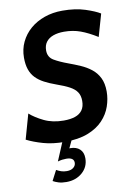

<svg xmlns="http://www.w3.org/2000/svg" viewBox="-102 -777 747 1078"><g transform="rotate(-10 272.0 -238.0)"><path d="M218 14Q149.5 14 96 -1.2Q42.5 -16.5 3 -36.5L43 -178.5Q73.5 -151.5 121.5 -128.2Q169.5 -105 233 -105Q271.5 -105 298.2 -114.2Q325 -123.5 339.2 -143.5Q353.5 -163.5 353.5 -196Q353.5 -226.5 340.2 -246.2Q327 -266 299.2 -281Q271.5 -296 227 -311.5Q189 -325 160.2 -340.2Q131.5 -355.5 112.2 -375.5Q93 -395.5 83.2 -423.8Q73.5 -452 73.5 -491Q73.5 -539.5 93 -580.2Q112.5 -621 147.2 -651Q182 -681 229 -697.5Q276 -714 331 -714Q405 -714 460.2 -696Q515.5 -678 543.5 -660.5L507 -533Q456.5 -564.5 413.5 -580.2Q370.5 -596 320 -596Q284.5 -596 258.2 -586.5Q232 -577 217.5 -557.8Q203 -538.5 203 -509.5Q203 -471 234.5 -452.5Q266 -434 314 -416.5Q347 -404.5 379.8 -390.2Q412.5 -376 439.2 -355.2Q466 -334.5 482 -302.8Q498 -271 498 -224Q498 -182 483.5 -139.8Q469 -97.5 436.2 -62.8Q403.5 -28 349.8 -7Q296 14 218 14ZM224.5 79 190 64Q203 59.5 215.8 56.8Q228.5 54 241.5 54Q275.5 54 295.2 72.2Q315 90.5 315 124Q315 173.5 278.5 205.5Q242 237.5 187.5 237.5Q162 237.5 143.2 231.8Q124.5 226 111.5 218.5L141.5 160.5Q155 168 169 172.8Q183 177.5 200.5 177.5Q224.5 177.5 238.2 166.2Q252 155 252 138.5Q252 108.5 208.5 108.5Q197 108.5 185.5 110Q174 111.5 160 115.5L208.5 0H261.5Z"/></g></svg>

Font: Cabin
Style: Bold Italic
Weight: 700
Width: 4
Italic angle: -10°
Designer: Pablo Impallari
Foundry: Pablo Impallari. http://www.impallari.com Igino Marini. http://www.ikern.com
Version: Version 3.001